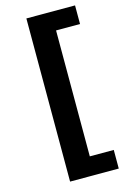

<svg xmlns="http://www.w3.org/2000/svg" viewBox="-132 -766 660 1006"><g transform="rotate(-15 197.5 -262.5)"><path d="M118 180V-705H382V-604H252V79H382V180Z"/></g></svg>

Font: Nunito Sans 10pt SemiExpanded
Style: Bold
Weight: 700
Width: 6
Designer: Vernon Adams
Foundry: Vernon Adams
Version: Version 3.101;gftools[0.9.27]